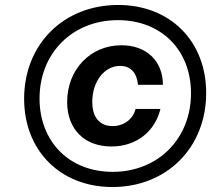

<svg xmlns="http://www.w3.org/2000/svg" viewBox="-20 -736 887 772"><path d="M428 -147C527 -147 603 -206 625 -298H525C515 -257 478 -229 433 -229C381 -229 351 -264 351 -326C351 -409 400 -471 463 -471C505 -471 530 -444 535 -395H635C635 -491 569 -554 468 -554C343 -554 250 -456 250 -326C250 -217 319 -147 428 -147ZM432 16C651 16 809 -143 809 -362C809 -571 664 -716 455 -716C236 -716 77 -558 77 -339C77 -130 223 16 432 16ZM433 -45C259 -45 139 -166 139 -340C139 -523 272 -655 454 -655C628 -655 748 -535 748 -361C748 -178 615 -45 433 -45Z"/></svg>

Font: Uncut Sans Semibold Italic
Style: Regular
Weight: 600
Italic angle: -11°
Designer: Kasper Nordkvist
Foundry: UNCUT.wtf
Version: Version 1.304;Glyphs 3.2 (3246)